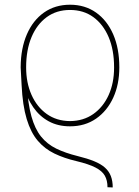

<svg xmlns="http://www.w3.org/2000/svg" viewBox="-20 -574 599 825"><path d="M464.4 231.4 441.9 230.5Q441.9 201.2 430.4 180.9Q418.9 160.6 390.1 145.8Q361.3 130.9 308.1 118.2Q255.9 106 214.1 85.9Q172.4 65.9 142.3 30.8Q112.3 -4.4 94.7 -62.5Q77.1 -120.6 72.8 -209L68.8 -284.2L92.3 -270.5L95.2 -209Q100.1 -127.4 115 -74Q129.9 -20.5 156.2 12.5Q182.6 45.4 221.7 64.5Q260.7 83.5 314 96.7Q355.5 106.9 384.3 118.7Q413.1 130.4 430.7 146Q448.2 161.6 456.3 182.6Q464.4 203.6 464.4 231.4ZM280.8 -31.2Q229 -31.2 189.5 -52.7Q149.9 -74.2 123 -113Q96.2 -151.9 80.6 -204.1Q78.1 -216.3 76.2 -229.2Q74.2 -242.2 72.5 -255.9Q70.8 -269.5 68.8 -283.2V-285.2Q69.3 -366.2 95.5 -426.5Q121.6 -486.8 169.2 -520.3Q216.8 -553.7 280.8 -553.7Q345.2 -553.7 392.8 -520Q440.4 -486.3 466.6 -426Q492.7 -365.7 492.7 -285.2V-284.2Q492.7 -211.4 466.6 -154.3Q440.4 -97.2 392.8 -64.2Q345.2 -31.2 280.8 -31.2ZM280.8 -53.7Q338.4 -54.2 380.9 -84Q423.3 -113.8 446.8 -165.5Q470.2 -217.3 470.2 -283.2V-285.2Q470.2 -359.4 446.8 -414.6Q423.3 -469.7 381.1 -500.5Q338.9 -531.2 280.8 -531.2Q223.1 -531.2 180.9 -500.5Q138.7 -469.7 115.5 -414.6Q92.3 -359.4 92.3 -285.2V-284.2Q92.3 -218.3 115.5 -166.3Q138.7 -114.3 180.9 -84.2Q223.1 -54.2 280.8 -53.7Z"/></svg>

Font: Inter 20pt Thin
Style: Regular
Weight: 250
Version: Version 4.001;git-66647c0bb